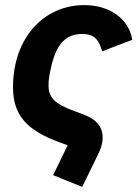

<svg xmlns="http://www.w3.org/2000/svg" viewBox="-20 -557 538 752"><path d="M188 129 302 175 364 48C376 24 382 4 382 -18C382 -64 354 -92 301 -111L271 -122C191 -151 170 -178 170 -222C170 -246 173 -261 180 -293C201 -390 242 -424 302 -424C353 -424 368 -397 380 -356L498 -401C485 -483 410 -537 310 -537C151 -537 31 -408 31 -215C31 -107 83 -47 215 1L245 12Z"/></svg>

Font: Braiins Sans
Style: Bold Italic
Weight: 700
Italic angle: -11.31°
Designer: Mike Abbink, Paul van der Laan, Pieter van Rosmalen, Jiri Chlebus, Lubos Buracinsky
Foundry: Bold Monday, Sudetype
Version: Version 1.000;hotconv 1.0.109;makeotfexe 2.5.65596